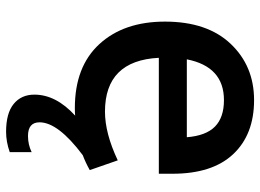

<svg xmlns="http://www.w3.org/2000/svg" viewBox="-132 -480 855 631"><g transform="rotate(90 295.5 -164.5)"><path d="M170 -259Q179 -82 347 -82Q418 -82 507 -124L539 -32Q514 -18 490 -9Q382 72 382 133Q382 171 427 171Q455 171 480 159V231Q446 243 413 243Q352 243 321.5 218Q291 193 291 150Q291 79 360 16Q352 17 335 17Q199 17 125 -63.5Q51 -144 51 -279Q51 -418 124 -495Q197 -572 309 -572Q422 -572 486.5 -503.5Q551 -435 551 -304V-259ZM309 -473Q199 -473 175 -351H431Q426 -414 396 -443.5Q366 -473 309 -473Z"/></g></svg>

Font: Biryani DemiBold
Style: Regular
Weight: 600
Designer: Dan Reynolds and Mathieu Réguer
Foundry: Dan Reynolds and Mathieu Réguer
Version: Version 1.003;PS 001.003;hotconv 1.0.70;makeotf.lib2.5.58329